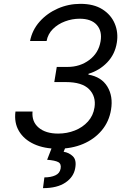

<svg xmlns="http://www.w3.org/2000/svg" viewBox="-20 -757 676 990"><path d="M278.4 9.9Q207.4 9.9 155.4 -14Q103.3 -38 77.8 -81.1Q52.2 -124.3 59.7 -181.8H147.7Q143.1 -129.6 179.3 -98.9Q215.6 -68.2 279.8 -68.2Q325.6 -68.2 365.9 -84.2Q406.2 -100.1 433.6 -130.5Q460.9 -160.9 467.3 -203.1Q475.9 -259.9 439.5 -296.9Q403.1 -333.8 319.6 -333.8H259.9L272.7 -411.9H328.1Q392.8 -411.9 440.7 -448Q488.6 -484 498.6 -544Q507.5 -596.6 479 -628.6Q450.6 -660.5 390.6 -660.5Q352.3 -660.5 315.5 -646.8Q278.8 -633.2 252.8 -607.4Q226.9 -581.7 220.2 -545.5H134.9Q146 -602.3 184.3 -645.4Q222.7 -688.6 277.9 -712.9Q333.1 -737.2 394.9 -737.2Q463.4 -737.2 508 -709Q552.6 -680.8 571.7 -635.1Q590.9 -589.5 582.4 -536.9Q572.8 -476.9 533 -435.4Q493.3 -393.8 436.1 -376.4V-372.2Q503.2 -360.4 533.6 -310.5Q563.9 -260.7 552.6 -191.8Q542.6 -130 504.6 -84.7Q466.6 -39.4 408.4 -14.7Q350.1 9.9 278.4 9.9ZM250 -2.8H319.6L308.2 25.6Q335.9 29.8 355.6 48.8Q375.4 67.8 367.9 109.4Q360.4 155.2 317.8 184.1Q275.2 213.1 201.7 213.1L208.8 157.7Q241.8 157.7 265.1 147.2Q288.4 136.7 292.6 112.2Q296.9 87.7 280.2 78.8Q263.5 70 223 66.8Z"/></svg>

Font: Inter UI
Style: Italic
Weight: 400
Italic angle: -9.39999°
Designer: Rasmus Andersson
Foundry: rsms
Version: 3.2;8d6f07862